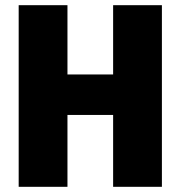

<svg xmlns="http://www.w3.org/2000/svg" viewBox="-20 -720 696 740"><path d="M416 -700V-433H240V-700H52V0H240V-277H416V0H604V-700Z"/></svg>

Font: Arthouse Owned Black
Style: Regular
Weight: 900
Designer: Jeremy Tribby
Foundry: Tribby Type
Version: Version 1.000;PS 001.000;hotconv 1.0.88;makeotf.lib2.5.64775